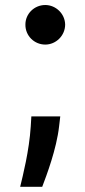

<svg xmlns="http://www.w3.org/2000/svg" viewBox="-20 -557 335 755"><path d="M212.4 -60.4 217 -99.4H103.3L100.9 -59.7C94.8 36.6 69.6 134.6 59.3 177.6H146C163 132.8 202.4 29.1 212.4 -60.4ZM79.9 -459.9C79.5 -416.5 114.7 -381.7 158 -381.7C199.9 -381.7 235.8 -416.5 236.2 -459.9C235.8 -502.5 199.9 -537.3 158 -537.3C114.7 -537.3 79.5 -502.5 79.9 -459.9Z"/></svg>

Font: Margiela Sans Semi Bold
Style: Regular
Weight: 600
Designer: Stefan Endress, Andreas Faust
Version: Version 1.100;FEAKit 1.0